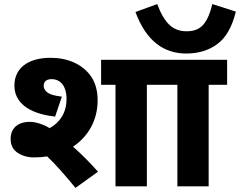

<svg xmlns="http://www.w3.org/2000/svg" viewBox="-20 -916 1180 944"><path d="M147 -142.1C169.9 -142.1 191.4 -143.6 211.9 -147C253.4 -107.4 300.3 -54.7 351.1 7.8L461.9 -71.8C424.8 -113.3 381.8 -157.7 338.9 -194.8C415 -245.6 460 -325.7 460 -422.9C460 -469.7 449.2 -508.8 428.2 -539.6C385.3 -601.6 311.5 -631.8 229 -631.8C113.3 -631.8 50.8 -577.6 50.8 -495.1C50.8 -416.5 113.8 -357.9 251 -342.8L284.2 -440.9C249.5 -444.8 225.6 -451.7 213.4 -460.9C201.2 -470.2 194.8 -481.4 194.8 -494.1C194.8 -517.1 210.9 -526.9 233.9 -526.9C276.9 -526.9 307.1 -493.2 307.1 -429.2C307.1 -360.8 273.4 -313 224.1 -286.1C190.9 -305.7 155.3 -316.9 126 -316.9C67.4 -316.9 32.2 -284.7 32.2 -233.9C32.2 -203.1 43.5 -180.2 66.4 -165C88.9 -149.9 115.7 -142.1 147 -142.1ZM792 -499V-622.1H477.1V-499H547.9V0H702.1V-499Z M1023.9 -896C1013.7 -852.1 999.5 -818.8 981 -796.4C961.9 -773.4 934.6 -762.2 897.9 -762.2C863.8 -762.2 835.4 -772.5 813.5 -793.5C791 -814 771 -848.1 752.9 -896L646 -856.9C699.2 -712.9 786.6 -652.8 896 -652.8C956.1 -652.8 1006.8 -668.5 1048.8 -699.7C1090.8 -730.5 1121.1 -783.7 1139.6 -858.9ZM1096.7 -499V-622.1H776.9V-499H852.1V0H1005.9V-499Z"/></svg>

Font: Noto Reveo Sans
Style: Regular
Weight: 800
Designer: Monotype Design Team
Foundry: Monotype Imaging Inc.
Version: Version 2.007